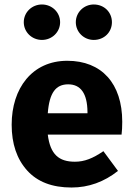

<svg xmlns="http://www.w3.org/2000/svg" viewBox="-20 -819 592 856"><path d="M167 -799C122 -799 86 -764 86 -720C86 -676 122 -641 167 -641C212 -641 248 -676 248 -720C248 -764 212 -799 167 -799ZM398 -799C354 -799 318 -764 318 -720C318 -676 354 -641 398 -641C445 -641 479 -676 479 -720C479 -764 445 -799 398 -799ZM525 -276C525 -447 433 -548 280 -548C123 -548 32 -425 32 -263C32 -178 55 -110 101 -59C147 -8 213 17 299 17C375 17 444 -8 506 -57L441 -145C394 -113 357 -98 314 -98C243 -98 204 -130 193 -219H522C524 -235 525 -254 525 -276ZM370 -314H193C200 -406 229 -443 284 -443C340 -443 369 -402 370 -321Z"/></svg>

Font: Fira Sans
Style: Bold
Weight: 700
Designer: Carrois Corporate & Edenspiekermann AG
Foundry: Carrois Corporate GbR & Edenspiekermann AG
Version: Version 4.203